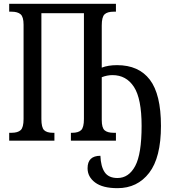

<svg xmlns="http://www.w3.org/2000/svg" viewBox="-20 -734 891 1002"><path d="M437 144Q437 79 504 79Q506 135 526.5 165Q547 195 593 195Q652 195 685.5 132.5Q719 70 719 -77Q719 -219 679 -280.5Q639 -342 567 -342Q539 -342 511 -331V-108Q511 -67 526 -54Q541 -41 573 -41H585V0H350V-41H357Q389 -41 403.5 -55Q418 -69 418 -113V-665H196V-113Q196 -69 210 -55Q224 -41 256 -41H264V0H28V-41H40Q73 -41 88 -55Q103 -69 103 -113V-605Q103 -646 87.5 -659.5Q72 -673 40 -673H28V-714H585V-673H573Q540 -673 525.5 -659Q511 -645 511 -601V-381Q544 -394 591 -394Q704 -394 762 -318Q820 -242 820 -77Q820 88 758.5 168Q697 248 593 248Q516 248 476.5 218.5Q437 189 437 144Z"/></svg>

Font: Noto Serif Cond
Style: Regular
Weight: 400
Width: 3
Designer: Monotype Design Team
Foundry: Monotype Imaging Inc.
Version: Version 1.001